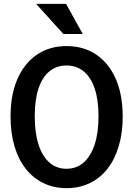

<svg xmlns="http://www.w3.org/2000/svg" viewBox="-20 -970 694 1000"><path d="M327 10Q261 10 207 -16Q153 -42 114.5 -90.5Q76 -139 55.5 -208Q35 -277 35 -363Q35 -477 71 -559Q107 -641 172.5 -685.5Q238 -730 326 -730Q416 -730 481.5 -685.5Q547 -641 583 -559Q619 -477 619 -362Q619 -276 598 -207Q577 -138 539 -90Q501 -42 447 -16Q393 10 327 10ZM326 -91Q378 -91 415 -123Q452 -155 472.5 -216Q493 -277 493 -364Q493 -450 473 -509Q453 -568 415.5 -598.5Q378 -629 326 -629Q275 -629 237.5 -598.5Q200 -568 180.5 -509Q161 -450 161 -364Q161 -277 181 -216Q201 -155 238 -123Q275 -91 326 -91ZM310 -793 168 -950H324L411 -793Z"/></svg>

Font: Instrument Sans SemiCondensed SemiBold
Style: Regular
Weight: 600
Width: 4
Designer: Rodrigo Fuenzalida
Foundry: fragTYPE
Version: Version 1.000;gftools[0.9.28]